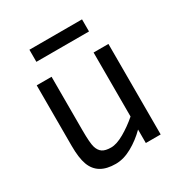

<svg xmlns="http://www.w3.org/2000/svg" viewBox="-163 -804 895 941"><g transform="rotate(-30 284.0 -333.0)"><path d="M400.9 0V-76.2Q361.8 -37.1 314.9 -11Q268.1 15.1 223.1 15.1Q171.9 15.1 139.9 -4.2Q107.9 -23.4 93.5 -62.3Q79.1 -101.1 79.1 -169.9V-512.2H163.1V-210Q163.1 -136.7 170.7 -112.3Q178.2 -87.9 194.8 -76.9Q211.4 -65.9 243.2 -65.9Q274.9 -65.9 317.9 -90.6Q360.8 -115.2 400.9 -149.9V-512.2H484.9V0ZM135.3 -612.8V-681.2H433.1V-612.8Z"/></g></svg>

Font: Lorenzo Sans
Style: Regular
Weight: 400
Foundry: Intel Corporation
Version: Version 1.00; ttfautohint (v1.5)